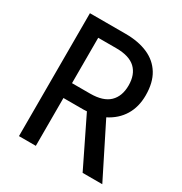

<svg xmlns="http://www.w3.org/2000/svg" viewBox="-164 -823 900 947"><g transform="rotate(30 286.0 -350.0)"><path d="M76.5 0V-700H280Q352.5 -700 406 -676.8Q459.5 -653.5 488.5 -606.2Q517.5 -559 517.5 -486.5Q517.5 -420.5 488 -372Q458.5 -323.5 403 -295.5L551 0H439L305.5 -273.5Q302 -273.5 297 -273Q292 -272.5 287 -272.5H172.5V0ZM172.5 -357H275.5Q349.5 -357 384.8 -391Q420 -425 420 -486.5Q420 -548.5 384.8 -582Q349.5 -615.5 275.5 -615.5H172.5Z"/></g></svg>

Font: Cabin
Style: Regular
Weight: 400
Width: 4
Designer: Pablo Impallari
Foundry: Pablo Impallari. http://www.impallari.com Igino Marini. http://www.ikern.com
Version: Version 3.001